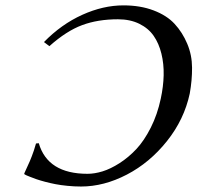

<svg xmlns="http://www.w3.org/2000/svg" viewBox="-20 -678 728 708"><path d="M278.8 9.8Q253.9 9.8 229 7.3Q204.1 4.9 184.1 1Q164.1 -2.9 145.8 -7.8Q127.4 -12.7 114 -17.3Q100.6 -22 90.6 -26.1Q80.6 -30.3 78.1 -31.2L70.3 -35.2L69.3 -38.1Q73.2 -47.4 80.6 -63Q87.9 -78.6 90.3 -84.5Q92.8 -90.3 97.2 -101.6Q101.6 -112.8 105 -123.3Q108.4 -133.8 112.8 -148.9L123 -149.9Q155.8 -37.1 302.7 -37.1Q328.6 -37.1 358.2 -46.1Q387.7 -55.2 420.9 -76.4Q454.1 -97.7 482.9 -128.4Q511.7 -159.2 536.1 -207.5Q560.5 -255.9 572.8 -314Q582.5 -358.9 583.5 -400.6Q584.5 -442.4 575.2 -480.2Q565.9 -518.1 546.6 -545.9Q527.3 -573.7 493.7 -590.3Q460 -606.9 415 -606.9Q340.8 -606.9 283 -585.4Q225.1 -564 162.1 -507.8L142.1 -522.9Q206.1 -588.4 283.2 -623.3Q360.4 -658.2 435.1 -658.2Q497.6 -658.2 546.4 -639.6Q595.2 -621.1 624 -589.8Q652.8 -558.6 670.4 -516.8Q688 -475.1 688.2 -428.5Q688.5 -381.8 679.7 -333Q659.2 -237.3 595.7 -157.7Q532.2 -78.1 447.8 -34.2Q363.3 9.8 278.8 9.8Z"/></svg>

Font: Linux Biolinum O
Style: Italic
Weight: 400
Italic angle: -12°
Designer: Philipp H. Poll
Foundry: Philipp H. Poll
Version: Version 1.1.3